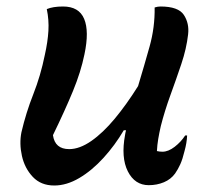

<svg xmlns="http://www.w3.org/2000/svg" viewBox="-20 -561 640 591"><path d="M124 -533Q143 -541 174 -541Q223 -541 239 -503Q255 -465 240 -394Q229 -340 204.5 -280.5Q180 -221 143 -145Q149 -102 193 -102Q225 -102 261 -127Q297 -152 333.5 -196Q370 -240 405 -296Q424 -359 440.5 -418Q457 -477 456 -538Q465 -541 474 -541Q529 -541 546 -515Q563 -489 559 -455Q554 -411 538 -363.5Q522 -316 504.5 -268Q487 -220 475 -173Q470 -151 467 -133Q464 -115 463 -96Q467 -95 471.5 -94.5Q476 -94 480 -94Q498 -94 517.5 -109Q537 -124 550 -144H556Q555 -121 548 -96Q542 -71 535 -55.5Q528 -40 519 -27Q506 -9 484.5 0Q463 9 438 9Q395 9 373.5 -33.5Q352 -76 365 -146Q366 -153 368 -160H361Q334 -114 298.5 -75Q263 -36 224 -13Q185 10 147 10Q106 10 81 -16.5Q56 -43 47.5 -81Q39 -119 46 -154Q60 -214 82.5 -271Q105 -328 118 -392Q127 -432 129 -466Q131 -500 124 -533Z"/></svg>

Font: Recursive Sn Csl St Med
Style: Italic
Weight: 500
Italic angle: -15°
Version: Version 1.079;hotconv 1.0.112;makeotfexe 2.5.65598; ttfautoh